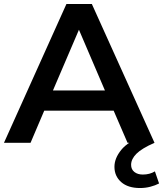

<svg xmlns="http://www.w3.org/2000/svg" viewBox="-25 -720 822 968"><path d="M-5 0 310 -700H438L754 0H618L548 -162H198L129 0ZM242 -264H504L373 -570ZM681 228Q620 228 586 198Q552 168 552 121Q552 78 586 36Q620 -6 699 -37L754 0Q690 28 663 55Q636 82 636 111Q636 134 652.5 147Q669 160 695 160Q730 160 756 144L777 205Q758 215 733 221.5Q708 228 681 228Z"/></svg>

Font: Montserrat SemiBold
Style: Regular
Weight: 600
Designer: Julieta Ulanovsky
Foundry: Julieta Ulanovsky
Version: Version 9.000; ttfautohint (v1.8.4.7-5d5b)